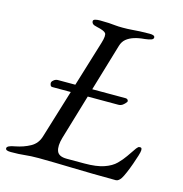

<svg xmlns="http://www.w3.org/2000/svg" viewBox="-119 -744 802 841"><g transform="rotate(15 281.5 -324.0)"><path d="M106 -317Q99 -317 96.5 -324Q94 -331 95 -335Q97 -342 105 -347.5Q113 -353 122 -353H429Q434 -353 437.5 -350Q441 -347 441 -342Q441 -341 440.5 -340.5Q440 -340 440 -339Q433 -329 424.5 -323Q416 -317 405 -317ZM4 5Q-8 5 -14 2.5Q-20 0 -20 -6Q-20 -18 16 -24Q53 -31 83 -47.5Q113 -64 123 -99L264 -560Q275 -596 267.5 -605.5Q260 -615 227 -622Q212 -625 207 -630Q202 -635 202 -642Q202 -648 211 -650.5Q220 -653 232 -653Q257 -653 272.5 -652Q288 -651 302 -649.5Q316 -648 336 -648Q359 -648 377 -649.5Q395 -651 414 -652Q433 -653 458 -653Q481 -653 481 -642Q481 -634 470 -630.5Q459 -627 442 -625Q416 -623 395.5 -616.5Q375 -610 361 -598.5Q347 -587 341 -567L206 -113Q195 -75 203 -52.5Q211 -30 248 -30H328Q383 -30 416.5 -41.5Q450 -53 469 -72Q488 -91 501 -110Q514 -129 530 -152Q535 -158 537.5 -160Q540 -162 546 -162Q551 -162 552.5 -159Q554 -156 554 -150Q554 -143 548.5 -125Q543 -107 535 -84.5Q527 -62 518.5 -42Q510 -22 503 -11Q499 -5 493 0Q487 5 480 5Q423 5 374.5 4Q326 3 283 2Q240 1 202 0Q164 -1 129 -1Q92 -1 67 2Q42 5 4 5Z"/></g></svg>

Font: EB Garamond
Style: Italic
Weight: 400
Italic angle: -17.2°
Designer: Georg Duffner and Octavio Pardo
Foundry: Georg Duffner
Version: Version 1.001